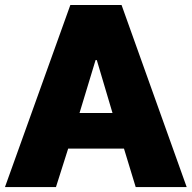

<svg xmlns="http://www.w3.org/2000/svg" viewBox="-25 -756 774 776"><path d="M476.1 -155.3 523.4 0H729.5L466.3 -735.8H259.3L-4.9 0H201.2L250.5 -155.3ZM366.2 -513.2 429.7 -299.3H296.4L361.3 -513.2Z"/></svg>

Font: Estedad Black
Style: Regular
Weight: 900
Designer: Amin Abedi
Version: Version 7.3